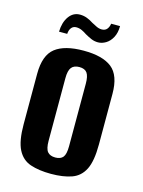

<svg xmlns="http://www.w3.org/2000/svg" viewBox="-102 -701 575 771"><g transform="rotate(15 185.5 -316.0)"><path d="M186 8Q136 8 100.5 -4Q65 -16 47 -51.5Q29 -87 29 -156V-366Q29 -443 68 -473.5Q107 -504 186 -504Q265 -504 303.5 -473.5Q342 -443 342 -366V-156Q342 -87 324.5 -52Q307 -17 272 -4.5Q237 8 186 8ZM186 -60Q208 -60 218 -72.5Q228 -85 228 -118V-378Q228 -409 218.5 -422.5Q209 -436 186 -436Q164 -436 153.5 -423Q143 -410 143 -378V-118Q143 -85 153.5 -72.5Q164 -60 186 -60ZM232 -551Q217 -551 204 -556.5Q191 -562 177 -570Q167 -577 156 -582Q145 -587 133 -587Q120 -587 112.5 -577.5Q105 -568 104 -552H70Q71 -591 88.5 -615.5Q106 -640 134 -640Q150 -640 164 -634.5Q178 -629 190 -621Q201 -615 211.5 -610Q222 -605 233 -605Q247 -605 254.5 -614Q262 -623 264 -637H301Q301 -609 290.5 -589.5Q280 -570 264 -560.5Q248 -551 232 -551Z"/></g></svg>

Font: Alumni Sans Thin
Style: Bold
Weight: 700
Version: Version 1.018